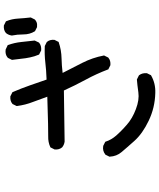

<svg xmlns="http://www.w3.org/2000/svg" viewBox="69 -876 861 1040"><g transform="rotate(-90 500.0 -355.5)"><path d="M516.6 54.7Q437 52.7 366.7 19Q296.4 -14.6 256.8 -59.1Q237.3 -81.1 222.4 -98.1Q207.5 -115.2 196.8 -127.9Q173.8 -154.8 171.9 -191.9V-193.8L172.4 -194.8L182.1 -214.4L182.6 -215.8L184.1 -216.3Q203.6 -231.9 229.5 -227.5H230.5L231 -227.1L250.5 -217.3L252.9 -215.8L253.4 -213.9Q263.2 -183.6 286.1 -157.2Q292 -150.4 298.6 -143.6Q305.2 -136.7 312.5 -129.4Q319.8 -122.1 327.9 -114.7Q335.9 -107.4 344.7 -99.6Q378.9 -69.3 429.7 -50.3Q480 -31.2 520.5 -37.1Q563 -43 588.4 -44.9H589.8L591.3 -44.4L610.8 -34.7L612.3 -33.7L613.3 -32.7Q626 -15.6 624 8.3V9.3L623.5 10.3L613.8 29.8L612.8 31.7L611.3 32.2Q568.8 56.6 516.6 54.7ZM666.5 -189 647 -198.7 644.5 -199.7 644 -202.1Q632.3 -232.9 618.4 -263.4Q604.5 -293.9 588.4 -323.2Q557.1 -381.3 530.3 -440.4L253.9 -436.5H253.4Q235.8 -439 222.7 -449.7L222.2 -450.2Q209 -465.8 210.9 -489.7V-490.7L211.4 -491.7L221.2 -511.2L222.2 -513.2L224.1 -514.2Q251 -526.4 281.7 -525.4Q311 -524.4 496.6 -530.3Q482.4 -570.8 468.3 -607.9Q452.1 -648.9 446.3 -694.3V-696.3L446.8 -697.8L456.5 -717.3L457 -718.8L458 -719.2Q473.6 -732.4 497.6 -730.5H498.5L499.5 -730L519 -720.2L521 -719.2L522 -717.3Q541.5 -671.9 558.1 -624.5Q574.2 -579.1 589.4 -534.2Q642.6 -536.1 682.1 -541Q723.6 -545.9 770 -543.9H771L772 -543.5L791.5 -533.7L793 -533.2L793.5 -532.2Q800.3 -524.4 803 -514.4Q805.7 -504.4 804.7 -492.7V-491.7L804.2 -490.7L794.4 -471.2L793.5 -468.8L791 -468.3Q750 -454.1 704.1 -453.1Q664.1 -452.1 625.5 -447.3Q654.3 -390.6 680.2 -340.3Q693.8 -313.5 703.9 -284.4Q713.9 -255.4 719.7 -224.6L720.2 -222.7L719.2 -221.2L709.5 -201.7L709 -200.2L708 -199.7Q700.2 -192.9 690.2 -190.2Q680.2 -187.5 668.5 -188.5H667.5ZM746.6 -564 727.1 -573.7 725.1 -574.7 724.1 -577.1Q719.2 -588.4 715.6 -600.3Q711.9 -612.3 709.5 -624.3Q707 -636.2 705.1 -648.4Q700.2 -685.1 696.3 -720.2V-721.7L696.8 -723.1L706.5 -742.7L707 -743.7L708 -744.6Q716.8 -752.4 728 -755.1Q739.3 -757.8 752 -755.9H752.9L753.4 -755.4L773.9 -745.6L776.4 -744.6L776.9 -742.2Q789.1 -708.5 793 -671.4Q796.9 -635.3 800.8 -600.1V-598.6L800.3 -597.2L790.5 -576.7L790 -575.7L789.1 -574.7Q773.4 -561.5 748.5 -563.5H747.6ZM872.6 -586.4 853 -596.2 851.6 -597.2 850.6 -598.6Q834 -625.5 834 -660.2Q834 -692.9 828.1 -721.7V-722.7V-723.1Q830.6 -740.7 841.3 -753.9L841.8 -754.4Q849.6 -761.2 859.6 -763.9Q869.6 -766.6 881.3 -765.6H882.3L883.3 -765.1L902.8 -755.4L904.8 -754.4L905.8 -752Q912.1 -737.3 915.5 -721.2Q918.9 -705.1 919.9 -688Q920.9 -671.4 922.4 -654.8Q923.8 -638.2 925.8 -621.6V-620.1L925.3 -618.7L915.5 -599.1L915 -598.1L914.1 -597.2Q908.7 -592.3 902.6 -589.4Q896.5 -586.4 889.4 -585.7Q882.3 -585 874 -585.9H873Z"/></g></svg>

Font: NaikaiFont
Style: SemiBold
Weight: 600
Version: Version 1.89